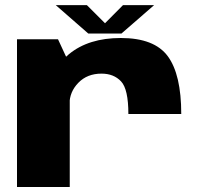

<svg xmlns="http://www.w3.org/2000/svg" viewBox="-20 -748 811 768"><path d="M493.5 -292H705Q705 -450 651.2 -523Q597.5 -596 463 -596Q334.5 -596 256 -531.5Q177.5 -467 177.5 -383.5L258 -331.5Q258 -380.5 293.5 -417Q329 -453.5 386 -453.5Q435 -453.5 464.2 -422.5Q493.5 -391.5 493.5 -292ZM48 0H259V-489.5L212 -591H48ZM333 -614H466L596.5 -727.5H472L400 -655L327.5 -727.5H203Z"/></svg>

Font: Anybody SemiExpanded ExtraBold
Style: Regular
Weight: 800
Width: 6
Version: Version 1.113;gftools[0.9.25]